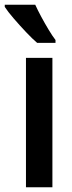

<svg xmlns="http://www.w3.org/2000/svg" viewBox="-47 -786 302 806"><path d="M173 0H62V-543H173ZM101 -766Q111 -744 126 -716Q141 -688 157 -661.5Q173 -635 186 -618V-606H109Q90 -622 63 -650.5Q36 -679 11 -708Q-14 -737 -27 -757V-766Z"/></svg>

Font: Noto Sans Sinhala ExtraCondensed SemiBold
Style: Regular
Weight: 600
Width: 2
Designer: Jelle Bosma - Monotype Design Team
Foundry: Monotype Imaging Inc.
Version: Version 2.006; ttfautohint (v1.8.4.7-5d5b)